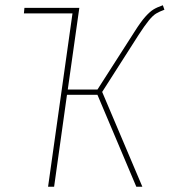

<svg xmlns="http://www.w3.org/2000/svg" viewBox="-20 -711 646 731"><path d="M507 -577 369 -361 522 0H499L351 -350H235L186 0H163L256 -660H71L73 -681H282L238 -370H351L492 -590Q516 -628 533 -647Q550 -666 563.5 -674.5Q577 -683 600 -691L606 -674Q587 -667 574.5 -659.5Q562 -652 546.5 -633Q531 -614 507 -577Z"/></svg>

Font: Fira Sans Condensed Thin
Style: Italic
Weight: 250
Width: 3
Italic angle: -8°
Designer: Carrois Corporate & Edenspiekermann AG
Foundry: Carrois Corporate GbR & Edenspiekermann AG
Version: Version 4.203